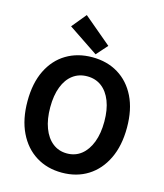

<svg xmlns="http://www.w3.org/2000/svg" viewBox="-143 -1113 1057 1234"><g transform="rotate(15 385.0 -496.0)"><path d="M385.1 13.8Q287.4 13.8 212.7 -32.8Q138 -79.4 96.1 -166.4Q54.2 -253.3 54.2 -373.6Q54.2 -494 96.1 -579.1Q138 -664.2 212.7 -709Q287.4 -753.8 385.1 -753.8Q483.6 -753.8 557.9 -708.6Q632.2 -663.4 674.1 -578.7Q716 -494 716 -373.6Q716 -253.3 674.1 -166.4Q632.2 -79.4 557.9 -32.8Q483.6 13.8 385.1 13.8ZM385.1 -114Q440.2 -114 480.6 -146Q520.9 -178 543.2 -236.3Q565.4 -294.5 565.4 -373.6Q565.4 -452.6 543.2 -509.5Q520.9 -566.4 480.6 -596.6Q440.2 -626.8 385.1 -626.8Q330.1 -626.8 289.7 -596.6Q249.2 -566.4 227.4 -509.5Q205.5 -452.6 205.5 -373.6Q205.5 -294.5 227.4 -236.3Q249.2 -178 289.7 -146Q330.1 -114 385.1 -114ZM398.9 -777.1 200.4 -910.2 279.3 -1006.3 464.1 -850.7Z"/></g></svg>

Font: Noto Sans KR Thin
Style: Regular
Weight: 100
Designer: Ryoko NISHIZUKA 西塚涼子 (kana, bopomofo & ideographs); Paul D. Hunt (Latin, Greek & Cyrillic); Sandoll Communications 산돌커뮤니
Foundry: Adobe
Version: Version 2.004-H2;hotconv 1.0.118;makeotfexe 2.5.65603